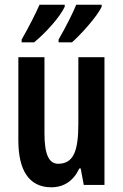

<svg xmlns="http://www.w3.org/2000/svg" viewBox="-20 -786 524 816"><path d="M412 -757V-766H304C293 -738 261 -673 229 -618V-606H286C327 -643 392 -715 412 -757ZM255 -757V-766H148C135 -736 105 -675 72 -618V-606H125C177 -649 234 -713 255 -757ZM424 -543H313V-262C313 -149 295 -90 227 -90C187 -90 169 -132 169 -219V-543H58V-189C58 -66 101 10 198 10C252 10 293 -18 317 -70H323L336 0H424Z"/></svg>

Font: Noto Sans Lao Looped ExtraCondensed SemiBold
Style: Regular
Weight: 600
Width: 2
Designer: Mark Frömberg, Ben Mitchell
Foundry: The Fontpad Ltd
Version: Version 1.002